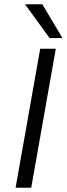

<svg xmlns="http://www.w3.org/2000/svg" viewBox="-20 -878 312 898"><path d="M97 -858H178L272 -700H212ZM168 -650H241L126 0H53Z"/></svg>

Font: Overused Grotesk
Style: Italic
Weight: 400
Italic angle: -10°
Version: Version 0.003